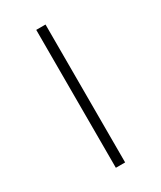

<svg xmlns="http://www.w3.org/2000/svg" viewBox="-141 -574 527 627"><g transform="rotate(-30 122.5 -260.0)"><path d="M105 0V-520H140V0Z"/></g></svg>

Font: M PLUS 1 ExtraLight
Style: Regular
Weight: 250
Version: Version 1.001